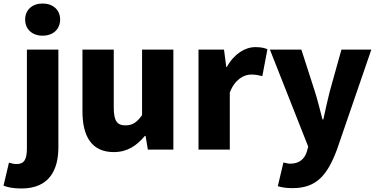

<svg xmlns="http://www.w3.org/2000/svg" viewBox="-80 -811 2145 1092"><path d="M42 261C202 261 252 153 252 27V-529H73V33C73 95 58 122 15 122C0 122 -14 119 -29 114L-60 245C-36 254 -7 261 42 261ZM63 -700C63 -644 104 -608 162 -608C221 -608 262 -644 262 -700C262 -755 221 -791 162 -791C104 -791 63 -755 63 -700Z M567 54C644 54 697 18 744 -38H748L761 40H906V-529H728V-156C698 -114 673 -98 633 -98C588 -98 567 -121 567 -199V-529H389V-177C389 -35 442 54 567 54Z M1049 -529V40H1227V-285C1256 -360 1307 -387 1349 -387C1374 -387 1391 -383 1412 -378L1441 -531C1425 -538 1406 -543 1372 -543C1315 -543 1252 -506 1210 -430H1207L1194 -529Z M1584 259C1719 259 1781 187 1836 41L2032 -529H1862L1796 -293C1783 -239 1770 -186 1759 -132H1754C1739 -188 1727 -241 1710 -293L1634 -529H1455L1673 23L1665 52C1652 92 1624 120 1570 120C1557 120 1542 115 1532 113L1500 248C1524 255 1547 259 1584 259Z"/></svg>

Font: コーポレート・ロゴ ver3 Bold
Style: Regular
Weight: 700
Designer: [KANA_main] LOGOTYPE.JP [Source Han Sans] Ryoko NISHIZUKA 西塚涼子 (kana, bopomofo & ideographs); Paul D. Hunt (Latin, Greek
Version: Version 12.001;FEAKit 1.0